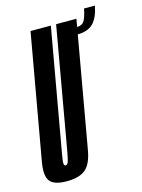

<svg xmlns="http://www.w3.org/2000/svg" viewBox="-134 -775 627 845"><g transform="rotate(-15 179.5 -352.5)"><path d="M64.5 5Q7.5 5 -11.8 -19Q-31 -43 -20.5 -105L80.5 -675H173L74.5 -118Q68.5 -85 69.2 -74.5Q70 -64 77 -64Q84.5 -64 88.8 -74.5Q93 -85 99 -118L197 -675H289.5L189 -105Q178.5 -43 150.2 -19Q122 5 64.5 5ZM281 -639Q307.5 -639 317.5 -658Q327.5 -677 333.5 -710H383Q373.5 -658 348.8 -632.5Q324 -607 275.5 -607Z"/></g></svg>

Font: Anybody UltraCondensed Medium
Style: Italic
Weight: 500
Width: 1
Italic angle: -10°
Designer: Tyler Finck
Foundry: Etcetera Type Company
Version: Version 1.010; ttfautohint (v1.8.3) -l 8 -r 50 -G 200 -x 14 